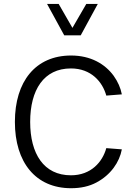

<svg xmlns="http://www.w3.org/2000/svg" viewBox="-20 -969 710 994"><path d="M136.2 -337.9C136.2 -503.4 206.5 -614.7 347.2 -614.7C451.7 -614.7 510.7 -545.4 530.3 -474.1L610.8 -480.5C604.5 -513.7 590.3 -545.9 568.4 -576.7C523.4 -638.2 449.2 -681.6 348.1 -681.6C164.1 -681.6 57.1 -547.4 57.1 -337.9C57.1 -128.9 164.1 5.4 348.1 5.4C398.4 5.4 442.4 -4.4 479.5 -24.4C553.2 -63.5 598.6 -129.4 610.8 -195.8L530.3 -202.1C510.7 -130.9 451.7 -61.5 347.2 -61.5C206.5 -61.5 136.2 -172.9 136.2 -337.9ZM312.5 -786.1H397.9L486.3 -948.7H426.8L355 -824.7L283.7 -948.7H223.6Z"/></svg>

Font: Estedad Regular
Style: Regular
Weight: 400
Designer: Amin Abedi
Version: Version 7.3